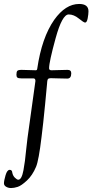

<svg xmlns="http://www.w3.org/2000/svg" viewBox="-63 -770 467 970"><path d="M-43 156Q-43 143 -35 115.5Q-27 88 -14 88Q-2 88 -1 102Q2 118 12.5 128Q23 138 29 138Q38 138 44.5 126Q51 114 55.5 90Q60 66 63 42.5Q66 19 69.5 -16.5Q73 -52 76 -73Q116 -359 116 -361Q116 -374 106 -374H45Q30 -374 25 -378Q20 -382 20 -392Q20 -407 24.5 -412Q29 -417 46 -417Q96 -415 118 -415Q124 -415 125 -422Q148 -580 211 -670Q268 -750 337 -750Q384 -750 384 -713Q384 -699 380 -677.5Q376 -656 367 -656Q360 -656 335 -676.5Q310 -697 284 -697Q251 -697 218 -577Q185 -457 185 -425Q185 -415 197 -415Q207 -415 235.5 -416Q264 -417 278 -417Q297 -417 297 -400Q297 -373 277 -373Q256 -373 230.5 -374Q205 -375 193 -375Q189 -375 185.5 -374Q182 -373 180.5 -372Q179 -371 178 -368Q177 -365 176.5 -363.5Q176 -362 175.5 -357Q175 -352 175 -350Q175 -347 165 -244Q155 -141 147 -79Q133 40 119 73Q101 116 73 142Q45 168 26.5 174Q8 180 -7 180Q-21 180 -32 173.5Q-43 167 -43 156Z"/></svg>

Font: OFL Sorts Mill Goudy TT
Style: Italic
Weight: 500
Italic angle: -6°
Version: Version 003.000